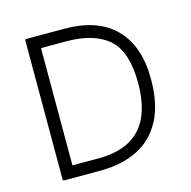

<svg xmlns="http://www.w3.org/2000/svg" viewBox="-87 -643 727 729"><g transform="rotate(-15 276.5 -278.0)"><path d="M78 0Q73 0 73 -6V-549Q73 -556 78 -556H227Q359 -556 427.5 -486Q496 -416 496 -286Q496 -187 461.5 -123.5Q427 -60 365 -30Q303 0 220 0ZM123 -47H226Q445 -47 445 -284Q445 -408 388.5 -458Q332 -508 221 -508H123Z"/></g></svg>

Font: Zain Light
Style: Regular
Weight: 300
Designer: Zain,Boutros
Foundry: Mobile Telecommunications Company (Zain), 2024
Version: Version 1.51; ttfautohint (v1.8.4)